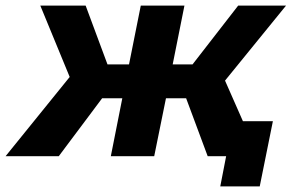

<svg xmlns="http://www.w3.org/2000/svg" viewBox="-69 -558 1042 686"><path d="M735 -270 854 0H673L596 -207H524L482 0H327L368 -207H296L141 0H-49L180 -283L75 -538H237L315 -328H392L434 -538H590L548 -328H619L782 -538H953ZM906 -125 859 108H718L739 0H673L698 -125Z"/></svg>

Font: Montserrat Alternates
Style: Bold Italic
Weight: 700
Italic angle: -11.3°
Designer: Julieta Ulanovsky
Foundry: Julieta Ulanovsky
Version: Version 7.200